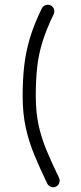

<svg xmlns="http://www.w3.org/2000/svg" viewBox="-20 -737 341 807"><path d="M192.9 -714.4Q203.1 -709.5 206.8 -698.5Q210.4 -687.5 205.6 -677.2Q175.3 -614.7 158.9 -562.5Q142.6 -510.3 136.5 -456.1Q130.4 -401.9 130.4 -333Q130.4 -266.6 141.8 -212.9Q153.3 -159.2 175 -106.7Q196.8 -54.2 228 10.3Q232.9 20.5 229.2 31.2Q225.6 42 215.3 47.4Q205.1 52.2 194.3 48.3Q183.6 44.4 178.7 34.7Q147.5 -29.8 124.3 -85.9Q101.1 -142.1 88.1 -201.4Q75.2 -260.7 75.2 -333Q75.2 -403.8 82 -462.4Q88.9 -521 106.2 -578.4Q123.5 -635.7 155.8 -701.7Q161.1 -711.9 171.9 -715.6Q182.6 -719.2 192.9 -714.4Z"/></svg>

Font: Mikhak-DS1-FD Light
Style: Regular
Weight: 300
Designer: Amin Abedi
Version: Version 3.2